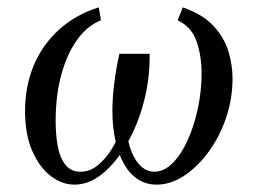

<svg xmlns="http://www.w3.org/2000/svg" viewBox="-20 -491 697 521"><path d="M345 -345 326 -208Q321 -169 324 -136Q327 -103 337.5 -78Q348 -53 363.5 -39Q379 -25 399 -25Q425 -25 448.5 -48.5Q472 -72 489.5 -111Q507 -150 517 -197Q527 -244 527 -292Q527 -339 513.5 -378.5Q500 -418 462 -436L476 -471Q531 -452 560 -420Q589 -388 600 -351Q611 -314 611 -278Q611 -223 593.5 -171.5Q576 -120 546 -79Q516 -38 479.5 -14Q443 10 405 10Q376 10 353.5 -5Q331 -20 316 -47Q301 -74 293 -110.5Q285 -147 285 -190Q285 -221 288.5 -252Q292 -283 296.5 -308Q301 -333 304 -345ZM386 -345Q386 -343 386 -340.5Q386 -338 386 -336Q386 -273 369.5 -211.5Q353 -150 324 -100Q295 -50 258.5 -20Q222 10 182 10Q148 10 117.5 -13.5Q87 -37 67.5 -81.5Q48 -126 48 -190Q48 -256 71 -312Q94 -368 139 -409.5Q184 -451 248 -471L254 -436Q216 -421 188.5 -382Q161 -343 146 -287Q131 -231 131 -163Q131 -126 136.5 -95Q142 -64 157 -44.5Q172 -25 198 -25Q224 -25 245.5 -42.5Q267 -60 284 -88Q301 -116 311.5 -148Q322 -180 326 -208L345 -345Z"/></svg>

Font: Brygada 1918
Style: Italic
Weight: 400
Italic angle: -8°
Designer: Mateusz Machalski | Borys Kosmynka | Przemek Hoffer
Foundry: NIEPODLEGLA 2018
Version: Version 3.006